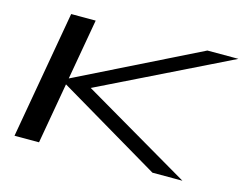

<svg xmlns="http://www.w3.org/2000/svg" viewBox="-85 -719 1082 851"><g transform="rotate(15 456.0 -293.0)"><path d="M41 0 144 -586H256.5L207.5 -307.5L769 -586H911.5L312.5 -292L811.5 0H674L202.5 -279L153.5 0Z"/></g></svg>

Font: Anybody UltraExpanded Regular
Style: Italic
Weight: 400
Width: 9
Italic angle: -10°
Designer: Tyler Finck
Foundry: Etcetera Type Company
Version: Version 1.010; ttfautohint (v1.8.3) -l 8 -r 50 -G 200 -x 14 